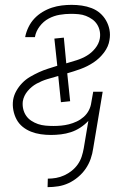

<svg xmlns="http://www.w3.org/2000/svg" viewBox="-20 -548 540 791"><path d="M176 223 177 188Q194 188 211 185Q228 182 244.5 174.5Q261 167 275.5 155.5Q290 144 300.5 129Q311 114 316.5 97Q322 80 325 63L344 -50Q329 -34 310.5 -22Q292 -10 272 -3.5Q252 3 231 5.5Q210 8 190 8Q169 8 148 5Q127 2 108 -5.5Q89 -13 73.5 -25.5Q58 -38 48.5 -55.5Q39 -73 35 -94Q31 -115 34 -136Q37 -155 47 -173Q57 -191 71.5 -206Q86 -221 104 -231.5Q122 -242 140.5 -250.5Q159 -259 178 -265Q197 -271 216 -277L204 -389L243 -393L253 -287Q274 -293 296 -300Q318 -307 337.5 -318.5Q357 -330 372 -348.5Q387 -367 391 -388Q394 -404 391 -419.5Q388 -435 380 -447.5Q372 -460 360 -468.5Q348 -477 334 -482.5Q320 -488 304 -489.5Q288 -491 272 -491Q249 -491 225.5 -487Q202 -483 180.5 -471.5Q159 -460 143.5 -439.5Q128 -419 124 -396V-395H84V-397Q88 -417 97.5 -436.5Q107 -456 121.5 -471.5Q136 -487 155 -498.5Q174 -510 194 -516.5Q214 -523 234.5 -525.5Q255 -528 275 -528Q296 -528 317 -525Q338 -522 357.5 -514.5Q377 -507 392 -494Q407 -481 417 -463.5Q427 -446 431 -425.5Q435 -405 431 -383Q427 -356 408.5 -331.5Q390 -307 365 -290.5Q340 -274 312.5 -264Q285 -254 257 -246L269 -131L231 -127L220 -235Q198 -229 175 -222Q152 -215 131 -203.5Q110 -192 94 -173Q78 -154 74 -131Q72 -115 75.5 -99.5Q79 -84 87.5 -71.5Q96 -59 109 -50.5Q122 -42 136.5 -37Q151 -32 167.5 -30.5Q184 -29 200 -29Q216 -29 232 -30.5Q248 -32 264 -36Q280 -40 296 -47.5Q312 -55 325 -66.5Q338 -78 346 -93.5Q354 -109 356 -125L364 -170H403L364 63Q361 85 353.5 106.5Q346 128 333 147Q320 166 301.5 181.5Q283 197 262.5 206.5Q242 216 220 219.5Q198 223 176 223Z"/></svg>

Font: Iosevka Extralight
Style: Italic
Weight: 200
Italic angle: -9°
Monospace: yes
Designer: Belleve Invis
Foundry: Belleve Invis
Version: Version 32.5.0; ttfautohint (v1.8.4)